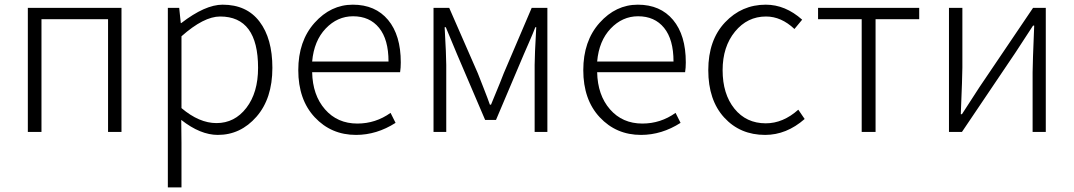

<svg xmlns="http://www.w3.org/2000/svg" viewBox="-20 -567 4613 825"><path d="M99.6 0V-533.2H502V0H444.3V-484.4H158.2V0Z M701.2 238.3V-533.2H750L756.8 -467.8H758.8Q861.3 -546.9 936.5 -546.9Q1040 -546.9 1095.2 -474.1Q1150.4 -401.4 1150.4 -275.4Q1150.4 -143.6 1082 -65.4Q1013.7 12.7 916 12.7Q840.8 12.7 758.8 -51.8L759.8 45.9V238.3ZM910.2 -38.1Q988.3 -38.1 1038.6 -103.5Q1088.9 -168.9 1088.9 -275.4Q1088.9 -496.1 925.8 -496.1Q855.5 -496.1 759.8 -411.1V-102.5Q835.9 -38.1 910.2 -38.1Z M1509.8 12.7Q1403.3 12.7 1332.5 -63Q1261.7 -138.7 1261.7 -265.6Q1261.7 -390.6 1331.5 -468.8Q1401.4 -546.9 1496.1 -546.9Q1592.8 -546.9 1647.5 -481.4Q1702.1 -416 1702.1 -298.8Q1702.1 -275.4 1699.2 -256.8H1321.3Q1323.2 -158.2 1376.5 -97.2Q1429.7 -36.1 1515.6 -36.1Q1593.8 -36.1 1658.2 -82L1679.7 -39.1Q1598.6 12.7 1509.8 12.7ZM1321.3 -302.7H1649.4Q1649.4 -397.5 1608.9 -447.3Q1568.4 -497.1 1497.1 -497.1Q1429.7 -497.1 1379.4 -444.3Q1329.1 -391.6 1321.3 -302.7Z M1842.8 0V-533.2H1910.2L2033.2 -252Q2040 -234.4 2058.1 -188.5Q2076.2 -142.6 2085 -117.2H2089.8Q2139.6 -237.3 2144.5 -252L2264.6 -533.2H2332V0H2277.3V-288.1Q2277.3 -327.1 2284.2 -450.2H2280.3Q2271.5 -426.8 2252.9 -384.3Q2234.4 -341.8 2231.4 -335L2111.3 -51.8H2064.5L1943.4 -335Q1901.4 -435.5 1895.5 -450.2H1890.6Q1897.5 -327.1 1897.5 -288.1V0Z M2734.4 12.7Q2627.9 12.7 2557.1 -63Q2486.3 -138.7 2486.3 -265.6Q2486.3 -390.6 2556.2 -468.8Q2626 -546.9 2720.7 -546.9Q2817.4 -546.9 2872.1 -481.4Q2926.8 -416 2926.8 -298.8Q2926.8 -275.4 2923.8 -256.8H2545.9Q2547.9 -158.2 2601.1 -97.2Q2654.3 -36.1 2740.2 -36.1Q2818.4 -36.1 2882.8 -82L2904.3 -39.1Q2823.2 12.7 2734.4 12.7ZM2545.9 -302.7H2874Q2874 -397.5 2833.5 -447.3Q2793 -497.1 2721.7 -497.1Q2654.3 -497.1 2604 -444.3Q2553.7 -391.6 2545.9 -302.7Z M3267.6 12.7Q3160.2 12.7 3091.8 -62Q3023.4 -136.7 3023.4 -265.6Q3023.4 -394.5 3095.2 -470.7Q3167 -546.9 3270.5 -546.9Q3354.5 -546.9 3426.8 -482.4L3393.6 -442.4Q3336.9 -496.1 3271.5 -496.1Q3191.4 -496.1 3138.2 -431.2Q3085 -366.2 3085 -265.6Q3085 -163.1 3135.7 -100.1Q3186.5 -37.1 3270.5 -37.1Q3344.7 -37.1 3410.2 -95.7L3437.5 -55.7Q3359.4 12.7 3267.6 12.7Z M3682.6 0V-484.4H3495.1V-533.2H3929.7V-484.4H3742.2V0Z M4057.6 0V-533.2H4115.2V-276.4Q4115.2 -242.2 4108.4 -76.2H4113.3L4188.5 -192.4L4418.9 -533.2H4473.6V0H4417V-255.9Q4417 -291 4423.8 -457H4418.9Q4365.2 -374 4343.8 -341.8L4113.3 0Z"/></svg>

Font: Gen Shin Gothic Light
Style: Regular
Weight: 200
Designer: [Source Han Sans]
Ryoko NISHIZUKA  (kana & ideographs); Paul D. Hunt (Latin, Greek & Cyrillic); Wenlong ZHANG  (bopomofo
Version: Version 1.002.20150607